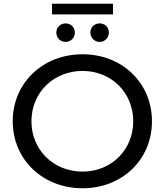

<svg xmlns="http://www.w3.org/2000/svg" viewBox="-20 -998 880 1026"><path d="M48 -350C48 -146 208 8 421 8C633 8 792 -145 792 -350C792 -555 633 -708 421 -708C208 -708 48 -554 48 -350ZM148 -350C148 -503 266 -619 421 -619C575 -619 692 -503 692 -350C692 -197 575 -81 421 -81C266 -81 148 -197 148 -350ZM584 -921V-978H258V-921ZM331 -774C358 -774 380 -796 380 -824C380 -852 358 -873 331 -873C303 -873 281 -852 281 -824C281 -795 303 -774 331 -774ZM512 -774C540 -774 562 -796 562 -824C562 -852 540 -873 512 -873C485 -873 463 -852 463 -824C463 -796 485 -774 512 -774Z"/></svg>

Font: Malon Grotesk Med
Style: Regular
Weight: 500
Designer: Julieta Ulanovsky
Foundry: Julieta Ulanovsky
Version: Version 7.200